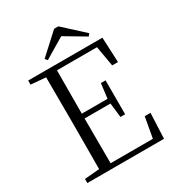

<svg xmlns="http://www.w3.org/2000/svg" viewBox="-214 -1048 1077 1176"><g transform="rotate(-30 324.5 -460.0)"><path d="M511 -773 366 -859 222 -773 208 -789 351 -920H381L524 -789ZM238 -385H420L433 -489H466V-249H433L421 -351H238L239 -34H538L564 -179H605L597 0H55V-29L160 -38L161 -335V-390L160 -687L55 -696V-725H580L588 -548H547L522 -691H239Z"/></g></svg>

Font: GL-CurulMinamoto Light
Style: Regular
Weight: 300
Designer: Eunice (kana); Ryoko NISHIZUKA 西塚涼子 (ideographs); Frank Grießhammer (Latin, Greek & Cyrillic); Wenlong ZHANG
Foundry: Gutenberg Labo; Adobe
Version: Version 1.002